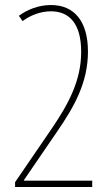

<svg xmlns="http://www.w3.org/2000/svg" viewBox="-20 -744 434 764"><path d="M347 0V-25H75V-27L207 -220C276 -320 330 -416 330 -539C330 -661 274 -724 183 -724C133 -724 87 -705 55 -681L70 -660C99 -682 140 -699 183 -699C254 -699 303 -652 303 -538C303 -426 255 -334 187 -234L40 -19V0Z"/></svg>

Font: Noto Sans Myanmar ExtraCondensed Thin
Style: Regular
Weight: 100
Width: 2
Designer: Monotype Design Team
Foundry: Monotype Imaging Inc.
Version: Version 2.107